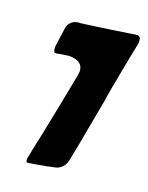

<svg xmlns="http://www.w3.org/2000/svg" viewBox="-110 -775 514 665"><g transform="rotate(20 147.0 -443.0)"><path d="M41 -560H35Q27 -560 27 -582L36 -647Q37 -663 46.5 -673.5Q56 -684 70 -686L73 -687H78Q86 -687 89 -688Q128 -693 140 -695Q160 -698 182 -701L274 -715H277L282 -716Q294 -714 294 -699V-690L279 -615Q276 -598 267 -551Q258 -504 254 -478L252 -464Q231 -350 228 -334Q222 -299 208 -229Q205 -213 195 -202Q185 -191 172 -188L163 -186Q151 -184 145 -182Q134 -180 106 -175L81 -171Q79 -170 75 -170Q68 -170 68 -181Q68 -187 69 -188Q75 -220 89 -284Q108 -377 135 -517L134 -515Q136 -523 136 -528Q136 -567 83 -567L49 -562Q48 -562 47 -561H43Q42 -560 41 -560Z"/></g></svg>

Font: Bangerz Fix
Style: Regular
Weight: 400
Designer: vernon adams
Foundry: Vernon Adams
Version: Version 2.10;December 28, 2023;FontCreator 13.0.0.2683 64-bi